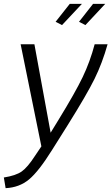

<svg xmlns="http://www.w3.org/2000/svg" viewBox="-56 -750 577 994"><path d="M265.1 -620.1 231.9 -637.2 305.2 -730H368.2ZM386.2 -620.1 353 -637.2 425.8 -730H488.8ZM-36.1 168.9Q25.9 159.2 56.4 137.7Q86.9 116.2 125 57.1L158.2 7.8L50.8 -521H122.1L206.1 -63L247.1 -129.9Q334 -271.5 372.1 -351.1Q410.2 -430.7 434.1 -521H501Q473.6 -423.3 433.6 -342Q393.6 -260.7 294.9 -103L213.9 25.9Q144.5 137.2 94.2 179Q43.9 220.7 -26.9 224.1Z"/></svg>

Font: Rawline
Style: Italic
Weight: 400
Italic angle: -12°
Designer: Matt McInerney, Pablo Impallari, Rodrigo Fuenzalida
Foundry: Matt McInerney, Pablo Impallari, Rodrigo Fuenzalida
Version: Version 4.020;PS 004.020;hotconv 1.0.88;makeotf.lib2.5.64775